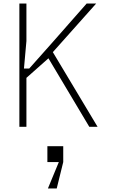

<svg xmlns="http://www.w3.org/2000/svg" viewBox="-20 -720 640 1090"><path d="M130 -700V-487L116 -331H146L274 -475L472 -700H526L280 -424L534 0H487L255 -389L130 -278V0H90V-700ZM339 110V200H249V110ZM252 350 314 200 325 190 339 200 302 350Z"/></svg>

Font: Fliege Mono Thin
Style: Regular
Weight: 100
Version: Version 0.020;Glyphs 3.3 (3306)